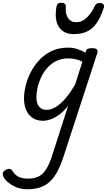

<svg xmlns="http://www.w3.org/2000/svg" viewBox="-133 -868 783 1407"><path d="M66 519Q11 519 -34.5 494.5Q-80 470 -103 436Q-114 417 -113 403Q-112 389 -91 377Q-74 367 -61.5 370Q-49 373 -38 390Q-17 421 11 431Q39 441 73 441Q120 441 151.5 424.5Q183 408 206 371Q229 334 249 272L366 -92Q333 -51 300 -27Q267 -3 237 7Q207 17 182 17Q139 17 108 -2.5Q77 -22 60 -59Q43 -96 43 -146Q43 -190 55.5 -241Q68 -292 93.5 -341Q119 -390 157.5 -430.5Q196 -471 248 -495Q300 -519 367 -519Q400 -519 432 -509Q464 -499 493 -482L494 -485Q499 -504 509 -509.5Q519 -515 538 -515Q569 -515 577.5 -505.5Q586 -496 579 -476L334 275Q305 366 269 419.5Q233 473 184.5 496Q136 519 66 519ZM210 -63Q243 -63 278.5 -85.5Q314 -108 349.5 -150Q385 -192 418 -251L471 -416Q443 -430 418 -435Q393 -440 368 -440Q318 -440 279.5 -421Q241 -402 213 -370Q185 -338 167.5 -300Q150 -262 142 -224.5Q134 -187 134 -157Q134 -126 142.5 -105.5Q151 -85 168 -74Q185 -63 210 -63ZM409 -618Q333 -618 298.5 -670.5Q264 -723 281 -820Q284 -835 292.5 -841.5Q301 -848 317 -848Q332 -848 341.5 -840Q351 -832 349 -820Q345 -765 366 -735Q387 -705 424 -705Q468 -705 503 -739Q538 -773 557 -816Q565 -834 573.5 -840Q582 -846 597 -846Q615 -846 624 -837Q633 -828 628 -813Q605 -741 575 -698.5Q545 -656 504.5 -637Q464 -618 409 -618Z"/></svg>

Font: Playwrite BE VLG
Style: Regular
Weight: 400
Designer: Veronika Burian, José Scaglione
Foundry: TypeTogether
Version: Version 1.002